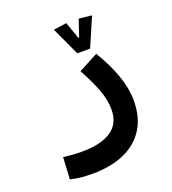

<svg xmlns="http://www.w3.org/2000/svg" viewBox="-136 -617 858 956"><g transform="rotate(-20 293.0 -139.0)"><path d="M192.4 235.8Q153.3 235.8 127.7 232.9Q102.1 230 74.7 223.1L81.1 107.9Q108.9 110.8 129.2 112.5Q149.4 114.3 180.7 114.3Q278.8 114.3 333.7 78.4Q388.7 42.5 388.7 -34.2Q388.7 -82 368.9 -136.5Q349.1 -190.9 308.6 -264.6L412.1 -319.3Q458.5 -242.2 483.4 -171.6Q508.3 -101.1 508.3 -38.1Q508.3 52.2 469 113.3Q429.7 174.3 358.6 205.1Q287.6 235.8 192.4 235.8ZM324.2 -354 254.9 -503.9 324.2 -513.7 355.5 -424.8H359.9L389.6 -513.7L458 -506.3L392.1 -354Z"/></g></svg>

Font: Cascadia Mono NF SemiBold
Style: Regular
Weight: 600
Monospace: yes
Designer: Aaron Bell
Foundry: Saja Typeworks
Version: Version 2404.023; ttfautohint (v1.8.4)